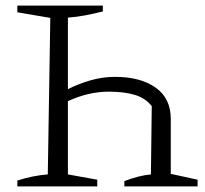

<svg xmlns="http://www.w3.org/2000/svg" viewBox="-20 -667 732 687"><path d="M42 0V-21Q70 -30 97.5 -35.5Q125 -41 151 -43L160 -603L42 -623V-647H348V-626Q316 -618 284.5 -612Q253 -606 223 -604V-348Q263 -368 305.5 -380Q348 -392 391 -392Q483 -392 537 -353.5Q591 -315 591 -242V-45L687 -24V0H425V-19Q477 -39 520 -43L523 -287Q501 -316 462.5 -327.5Q424 -339 370 -339Q296 -339 223 -305V-43L328 -24V0Z"/></svg>

Font: Piazzolla SC Light
Style: Regular
Weight: 300
Designer: Juan Pablo del Peral
Foundry: Huerta Tipografica
Version: Version 1.330